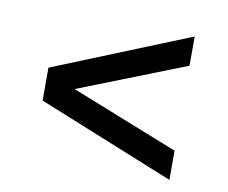

<svg xmlns="http://www.w3.org/2000/svg" viewBox="-56 -662 668 563"><g transform="rotate(10 278.0 -380.5)"><path d="M481 -593.5V-506.5L161 -380.5L481 -253.5V-166.5L74.5 -331V-429Z"/></g></svg>

Font: Encode Sans Semi Expanded Medium
Style: Regular
Weight: 500
Width: 6
Designer: Multiple Designers
Foundry: Impallari Type
Version: Version 2.000